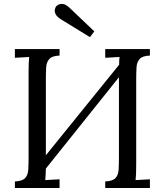

<svg xmlns="http://www.w3.org/2000/svg" viewBox="-20 -947 830 967"><path d="M280 -667Q243 -666 228.5 -650Q214 -634 212.5 -607Q211 -580 211 -544V-165L580 -621Q580 -643 582 -660Q564 -659 546 -658Q528 -657 510 -656V-700H735V-667Q698 -666 683.5 -650Q669 -634 667.5 -607Q666 -580 666 -544V-119Q666 -66 663 -40Q681 -41 699 -42Q717 -43 735 -44V0H510V-33Q548 -35 562 -50.5Q576 -66 577.5 -93.5Q579 -121 579 -156V-558L211 -98Q210 -60 208 -40Q226 -41 244 -42Q262 -43 280 -44V0H55V-33Q93 -35 107 -50.5Q121 -66 122.5 -93.5Q124 -121 124 -156V-588Q124 -630 127 -660Q109 -659 91 -658Q73 -657 55 -656V-700H280ZM433 -760 288 -849Q266 -863 260 -876Q254 -889 256.5 -899.5Q259 -910 262 -914Q264 -917 272.5 -922.5Q281 -928 295.5 -927Q310 -926 329 -909L455 -789Z"/></svg>

Font: Lora
Style: Regular
Weight: 400
Designer: Olga Karpushina, Alexei Vanyashin (Cyrillic)
Foundry: Cyreal
Version: Version 3.005; ttfautohint (v1.8.4.7-5d5b)